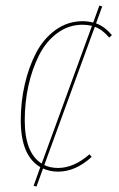

<svg xmlns="http://www.w3.org/2000/svg" viewBox="-20 -604 424 686"><path d="M323.2 -520.5Q354 -509.3 379.9 -478.5L370.1 -469.7Q346.2 -498.5 318.8 -508.3L138.2 -14.2Q160.2 -3.9 187.5 -3.9Q243.7 -3.9 299.8 -52.7L307.6 -43.5Q250 9.3 187.5 9.3Q158.7 9.3 133.8 -2L110.4 62.5L100.1 59.6L124 -6.8Q54.2 -47.4 54.2 -174.3Q54.2 -240.2 68.4 -302.2Q82.5 -364.3 109.1 -415.3Q135.7 -466.3 179 -497.3Q222.2 -528.3 275.4 -528.3Q293.5 -528.3 313 -523.4L335 -584L345.2 -581.1ZM128.9 -19.5 308.6 -511.7Q292 -515.6 274.9 -515.6Q225.1 -515.6 184.8 -485.8Q144.5 -456.1 119.6 -406.7Q94.7 -357.4 81.5 -297.6Q68.4 -237.8 68.4 -174.3Q68.4 -57.6 128.9 -19.5Z"/></svg>

Font: Fira Sans Compressed Hair
Style: Italic
Weight: 100
Width: 3
Italic angle: -8°
Designer: Carrois Corporate & Edenspiekermann AG
Foundry: Carrois Corporate GbR & Edenspiekermann AG
Version: Version 4.203;PS 004.203;hotconv 1.0.88;makeotf.lib2.5.64775